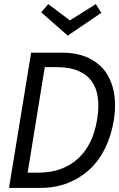

<svg xmlns="http://www.w3.org/2000/svg" viewBox="-20 -917 582 937"><path d="M177 0H24L132 -660H281.5Q356 -660 409.5 -635.2Q463 -610.5 495 -566.5Q541.5 -500 541.5 -402.5Q541.5 -367.5 535 -328Q523 -256 494 -195.5Q465 -135 419.2 -92Q373.5 -49 312.5 -24.5Q251.5 0 177 0ZM169 -74.5Q229 -74.5 277.2 -92.5Q325.5 -110.5 361.5 -143.8Q397.5 -177 420.8 -224.5Q444 -272 453.5 -332Q460 -369.5 460 -402.5Q460 -421.5 457.5 -439Q452 -486 428 -519.8Q404 -553.5 361.2 -571.5Q318.5 -589.5 254.5 -589.5H198.5L115 -74.5ZM310.5 -743 181 -857 215.5 -897 321 -817.5 447.5 -897 474.5 -854.5Z"/></svg>

Font: Lucymar Sans
Style: Italic
Weight: 400
Italic angle: -10°
Foundry: The League of Moveable Type (original font) / Main changes by Cristiano Sobral with portions from Mirco Monsees
Version: Version 2.00;August 30, 2020;FontCreator 13.0.0.2681 64-bit